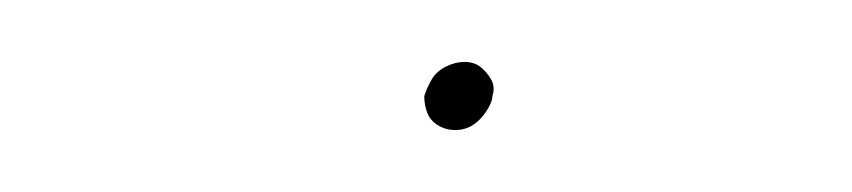

<svg xmlns="http://www.w3.org/2000/svg" viewBox="-20 -252 275 62"><path d="M117 -221Q118 -224 119.5 -226.5Q121 -229 124 -230.5Q127 -232 130 -232Q133 -232 135 -230.5Q137 -229 138.5 -226.5Q140 -224 139 -221Q139 -219 137 -216Q135 -213 132.5 -211.5Q130 -210 127 -210Q124 -210 121.5 -211.5Q119 -213 118 -215.5Q117 -218 117 -221Z"/></svg>

Font: Jost Thin
Style: Italic
Weight: 200
Italic angle: -5°
Version: Version 3.710